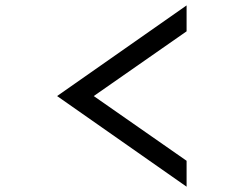

<svg xmlns="http://www.w3.org/2000/svg" viewBox="-20 -704 919 724"><path d="M683.6 -683.6V-585.9L333.5 -341.8L683.6 -97.7V0L195.3 -341.8Z"/></svg>

Font: BabelStone Pigpen
Style: Regular
Weight: 400
Designer: Andrew West
Foundry: BabelStone
Version: Version 1.02 November 6, 2013